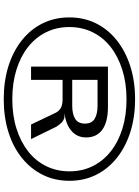

<svg xmlns="http://www.w3.org/2000/svg" viewBox="126 -880 761 1054"><g transform="rotate(90 507.0 -352.5)"><path d="M524 8Q424 8 342 -18Q260 -44 200 -92Q140 -140 107.5 -206Q75 -272 75 -352Q75 -432 107.5 -498Q140 -564 200 -612Q260 -660 342 -686.5Q424 -713 524 -713Q624 -713 706 -686.5Q788 -660 847.5 -612Q907 -564 939.5 -498.5Q972 -433 972 -353Q972 -272 939.5 -206.5Q907 -141 847.5 -92.5Q788 -44 705.5 -18Q623 8 524 8ZM524 -39Q613 -39 685.5 -62Q758 -85 810.5 -126Q863 -167 891.5 -225Q920 -283 920 -353Q920 -423 891.5 -480.5Q863 -538 810.5 -579.5Q758 -621 685.5 -643.5Q613 -666 524 -666Q436 -666 363 -643Q290 -620 237.5 -579Q185 -538 156.5 -480Q128 -422 128 -352Q128 -282 156.5 -224.5Q185 -167 237.5 -125.5Q290 -84 363 -61.5Q436 -39 524 -39ZM345 -142V-564H567Q649 -564 691.5 -533Q734 -502 734 -444Q734 -396 699.5 -365Q665 -334 601 -325H624Q641 -321 653 -309Q665 -297 675 -281L743 -142H663L600 -274Q591 -294 573.5 -304.5Q556 -315 524 -315H398L418 -333V-142ZM418 -368H559Q607 -368 632.5 -384.5Q658 -401 658 -438Q658 -475 632 -491Q606 -507 559 -507H418Z"/></g></svg>

Font: Nunito Sans 7pt Expanded
Style: Italic
Weight: 400
Width: 7
Italic angle: -9°
Designer: Vernon Adams
Foundry: Vernon Adams
Version: Version 3.101;gftools[0.9.27]